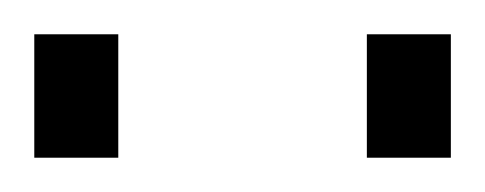

<svg xmlns="http://www.w3.org/2000/svg" viewBox="-25 -724 283 112"><path d="M-5 -632V-704H44V-632ZM189 -632V-704H238V-632Z"/></svg>

Font: TitilliumText
Style: Light
Weight: 300
Designer: Accademia di Belle Arti di Urbino and others
Foundry: Accademia di Belle Arti di Urbino and others.
Version: Version 60.001